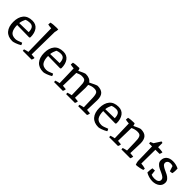

<svg xmlns="http://www.w3.org/2000/svg" viewBox="316 -2136 3542 3542"><g transform="rotate(45 2086.5 -365.0)"><path d="M290 -56Q334 -56 428 -98Q447 -72 448 -52Q397 -22 348 -5Q299 12 278 12Q162 12 101 -57.5Q40 -127 40 -252Q40 -377 99.5 -448.5Q159 -520 278 -520Q370 -520 418.5 -454Q467 -388 467 -277Q459 -263 454 -258L132 -263Q133 -162 167.5 -109Q202 -56 290 -56ZM172 -438Q142 -378 134 -315Q213 -316 376 -320Q376 -386 352 -422.5Q328 -459 272 -459Q216 -459 172 -438Z M683 -743Q714 -743 727 -741Q727 -706 714 -661Q705 -71 705 -68L789 -60Q789 -32 772 0H542L539 -35Q585 -51 629 -59L619 -664Q564 -667 531 -676L535 -728Q586 -743 683 -743Z M1097 -56Q1141 -56 1235 -98Q1254 -72 1255 -52Q1204 -22 1155 -5Q1106 12 1085 12Q969 12 908 -57.5Q847 -127 847 -252Q847 -377 906.5 -448.5Q966 -520 1085 -520Q1177 -520 1225.5 -454Q1274 -388 1274 -277Q1266 -263 1261 -258L939 -263Q940 -162 974.5 -109Q1009 -56 1097 -56ZM979 -438Q949 -378 941 -315Q1020 -316 1183 -320Q1183 -386 1159 -422.5Q1135 -459 1079 -459Q1023 -459 979 -438Z M1840 -408Q1844 -376 1844 -334Q1844 -292 1836 -68L1920 -60Q1920 -32 1903 0H1673L1670 -35Q1716 -51 1760 -59Q1754 -325 1749.5 -355Q1745 -385 1735 -405.5Q1725 -426 1704 -434Q1683 -442 1640.5 -442Q1598 -442 1529 -410Q1523 -182 1521 -68L1605 -60Q1605 -32 1588 0H1358L1355 -35Q1401 -51 1445 -59Q1444 -131 1440 -262.5Q1436 -394 1435 -435Q1380 -438 1347 -447L1351 -499Q1405 -514 1508 -514Q1522 -489 1526 -462Q1570 -485 1613 -502.5Q1656 -520 1667 -520Q1778 -520 1822 -452Q1868 -477 1917.5 -498.5Q1967 -520 1977 -520Q2068 -520 2113.5 -475.5Q2159 -431 2159 -330Q2159 -300 2151 -68L2235 -60Q2235 -32 2218 0H1988L1985 -35Q2031 -51 2075 -59Q2071 -217 2068 -298Q2065 -379 2045 -410.5Q2025 -442 1965 -442Q1905 -442 1840 -408Z M2535 -56Q2579 -56 2673 -98Q2692 -72 2693 -52Q2642 -22 2593 -5Q2544 12 2523 12Q2407 12 2346 -57.5Q2285 -127 2285 -252Q2285 -377 2344.5 -448.5Q2404 -520 2523 -520Q2615 -520 2663.5 -454Q2712 -388 2712 -277Q2704 -263 2699 -258L2377 -263Q2378 -162 2412.5 -109Q2447 -56 2535 -56ZM2417 -438Q2387 -378 2379 -315Q2458 -316 2621 -320Q2621 -386 2597 -422.5Q2573 -459 2517 -459Q2461 -459 2417 -438Z M3105 -520Q3201 -520 3244 -472.5Q3287 -425 3287 -328Q3287 -300 3279 -68L3363 -60Q3363 -32 3346 0H3116L3113 -35Q3159 -51 3203 -59Q3197 -321 3192.5 -350.5Q3188 -380 3178 -402Q3168 -424 3148 -433Q3128 -442 3095 -442Q3029 -442 2967 -410Q2961 -182 2959 -68L3043 -60Q3043 -32 3026 0H2796L2793 -35Q2839 -51 2883 -59Q2877 -313 2873 -435Q2818 -438 2785 -447L2789 -499Q2843 -514 2946 -514Q2958 -496 2964 -462Q3007 -485 3050.5 -502.5Q3094 -520 3105 -520Z M3483 -62 3475 -439H3398L3395 -474Q3405 -481 3453 -500L3535 -628Q3555 -626 3566 -618L3565 -508Q3640 -508 3688 -498Q3688 -471 3671 -439H3563Q3561 -319 3559 -75Q3615 -72 3671 -55L3670 -20Q3656 -11 3598.5 1Q3541 13 3504 13Q3499 5 3491 -21.5Q3483 -48 3483 -62Z M3840 -64Q3875 -49 3925.5 -49Q3976 -49 4005 -68Q4034 -87 4034 -120Q4034 -153 4007 -175Q3980 -197 3941 -214Q3902 -231 3863 -250Q3824 -269 3797 -300Q3770 -331 3770 -372Q3770 -441 3816 -480.5Q3862 -520 3943.5 -520Q4025 -520 4097 -483Q4098 -473 4098 -429.5Q4098 -386 4089 -355Q4065 -347 4032 -347L3999 -449Q3977 -460 3939.5 -460Q3902 -460 3880 -440.5Q3858 -421 3858 -391.5Q3858 -362 3885.5 -340Q3913 -318 3952 -300.5Q3991 -283 4030 -263.5Q4069 -244 4096.5 -212.5Q4124 -181 4124 -140Q4124 -68 4068.5 -27.5Q4013 13 3932 13Q3888 13 3838 -1.5Q3788 -16 3754 -39Q3754 -106 3766 -158Q3789 -162 3828 -162Z"/></g></svg>

Font: Inika
Style: Regular
Weight: 400
Designer: Constanza Artigas Preller
Foundry: Constanza Artigas Preller
Version: Version 1.001